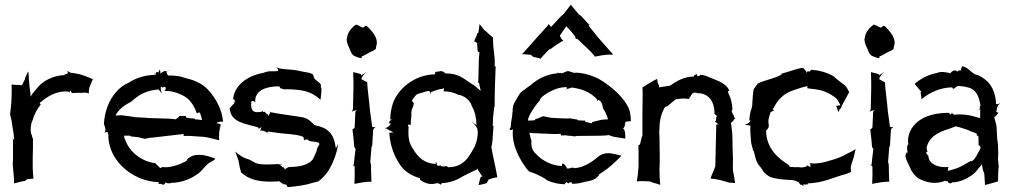

<svg xmlns="http://www.w3.org/2000/svg" viewBox="-20 -754 4206 798"><path d="M22 -278C23 -272 27 -260 28 -252L37 -195C38 -187 38 -179 39 -172C37 -174 33 -177 33 -180H32C32 -178 33 -175 34 -173V-95C34 -88 33 -77 33 -71V-70C33 -63 35 -54 35 -47L37 -24C38 -14 39 -2 38 7L39 8C52 5 68 0 84 -2L92 -9C100 -10 111 -12 119 -11V-12C118 -25 116 -43 116 -57V-99C116 -112 117 -127 117 -140V-179C116 -178 115 -181 115 -181L111 -196V-197L109 -198C106 -216 107 -237 115 -253C122 -279 135 -302 149 -319C150 -318 152 -318 153 -318C153 -318 151 -317 149 -319L150 -320H149V-319C149 -319 148 -320 148 -321C147 -323 146 -325 144 -326C150 -330 157 -335 164 -341C190 -361 226 -378 266 -373C267 -372 269 -369 270 -368C270 -370 269 -372 270 -374C272 -382 278 -371 278 -367H279C297 -368 309 -369 318 -368C324 -369 329 -369 334 -369C338 -369 344 -368 349 -365V-366C349 -378 350 -388 354 -397L366 -425C335 -438 316 -447 272 -452C270 -454 268 -455 266 -456C264 -456 262 -458 261 -460L260 -459C261 -458 262 -454 262 -452C261 -447 254 -445 250 -445C249 -445 248 -446 248 -446L247 -445C248 -445 249 -444 249 -444V-442C198 -440 154 -416 131 -384C122 -374 113 -363 107 -352C107 -358 106 -364 106 -370L103 -392C101 -413 99 -436 98 -457C92 -451 89 -438 84 -429V-425C79 -417 75 -407 71 -400C65 -400 57 -402 49 -401C42 -401 34 -403 29 -402H28C29 -386 29 -366 28 -349L27 -326C26 -311 23 -292 22 -279ZM249 -441C247 -439 242 -440 249 -441Z M411 -238C412 -236 415 -232 415 -230C418 -222 420 -210 415 -203C414 -202 413 -202 412 -201H413C414 -201 415 -203 416 -203C431 -209 433 -202 425 -202V-201C426 -201 428 -201 428 -200C434 -192 431 -190 431 -192C431 -193 431 -195 430 -196C430 -180 432 -164 436 -149C457 -67 544 1 641 3C640 4 639 6 638 8L636 10L637 11C638 10 638 9 638 8C641 11 646 11 650 10C657 14 659 18 668 6C668 5 668 4 669 3C669 4 670 4 670 5C673 9 690 8 690 7V6C734 6 774 -10 807 -35C828 -53 838 -73 855 -80C862 -84 869 -88 875 -94C874 -95 868 -98 860 -100C836 -108 789 -122 759 -93C758 -92 756 -88 757 -87C745 -79 729 -72 713 -67C697 -62 682 -58 660 -59L659 -60C658 -59 650 -59 649 -57C649 -56 648 -56 648 -55C643 -56 637 -65 626 -75V-76C613.4 -77.1 601.7 -80.1 591 -84C551 -99 517 -129 502 -169C499 -175 496 -183 495 -190H521L524 -187L553 -184C563 -182 574 -179 582 -177H583C591 -179 603 -182 613 -182L716 -194C725 -195 735 -196 744 -197C743 -196 743 -194 743 -193C744 -192 743 -190 743 -190V-189H771L829 -185C850 -182 873 -175 890 -171H891C890 -185 889 -216 898 -225L897 -226C897 -223 894 -221 892 -219C894 -227 902 -236 893 -239C890 -240 884 -241 880 -242C882 -243 883 -243 884 -246C885 -247 887 -245 891 -247C896 -249 903 -249 907 -248V-249C903 -298 878 -345 844 -382C817 -410 783 -422 750 -430C728 -438 704 -441 679 -440C679 -441 678 -442 677 -443C673 -447 672 -454 672 -457C669 -456 670 -462 660 -457C656 -455 649 -451 646 -447C647 -451 647 -457 645 -461C643 -468 645 -466 640 -457C639 -455 639 -453 640 -452C639 -453 634 -455 633 -455C631 -456 628 -451 627 -447L628 -446C628 -445 628 -444 629 -443C588 -443 548 -432 516 -411C473 -393 443 -354 427 -312C419 -290 413 -264 412 -240L413 -239V-236ZM460 -274C472 -298 495 -316 523 -330C538 -341 554 -359 584 -370C600 -377 620 -381 639 -382C643.8 -377.2 648.7 -371.6 651 -367L652 -368C650 -372 648 -381 648 -387C648 -396 654 -394 657 -388C658 -398 676 -393 666 -379C666 -378 664 -377 664 -377V-376C683 -377 701 -373 718 -367C735 -360 755 -352 769 -335C782 -321 792 -301 798 -283H799C799 -284 803 -286 805 -286H811V-285C815 -275 818 -265 820 -255C810 -256 801 -258 791 -258L788 -261L756 -264C754 -266 752 -270 752 -272H725C725 -268 720 -265 717 -263C716 -263 711 -259 711 -258C702 -259 688 -261 678 -261L612 -263H609L543 -267C525 -270 502 -273 486 -275ZM626 -443C618 -450 624 -449 627 -447C626 -445 626 -443 626 -443ZM672 -457C672 -458 673 -459 673 -459H679C677 -458 674 -458 672 -457ZM679 -459H684V-460C683 -460 681 -460 679 -459Z M934 -304 935 -303C939 -243 1004 -240 1054 -224C1051 -220 1055 -218 1061 -222C1063 -224 1066 -226 1067 -228C1065.4 -224.8 1063 -217.8 1063 -213C1068 -210.5 1080.7 -211.3 1090 -202C1091 -202 1091 -202 1092 -201C1091 -202 1090 -202 1090 -202C1091 -203 1094 -205 1093 -208H1094V-207C1103 -206 1114 -205 1125 -203C1167 -196 1210 -198 1241 -185C1242 -182 1244 -172 1244 -170C1245 -172 1247 -174 1250 -174C1258 -172 1262 -175 1262 -175C1262 -175 1261 -174 1260 -172C1273 -160 1305 -171 1308 -154H1307C1304 -149 1293 -127 1297 -133C1297 -125 1289 -112 1282 -95C1267 -70 1228 -60 1184 -60L1182 -59C1180.4 -61.4 1167.8 -53.8 1163 -49C1163 -61.4 1154.9 -58 1151 -60C1151 -61 1151 -61 1152 -62C1153 -63 1145 -70 1135 -69C1135 -69 1149 -71 1154 -72V-73C1110 -71 1057 -66 1038 -79C1030 -83 1015 -93 1003 -95C989 -100 973 -110 958 -124V-123C961 -113 968 -98 971 -87L977 -56C979 -50 981 -42 982 -36L983 -37C1012 -9 1053 1 1103 1C1114 1 1123 0 1134 0C1134 1 1135 1 1135 0C1136 0 1135 -4 1146 3C1149 6 1155 11 1157 13H1158C1156 11 1153 9 1153 6L1155 8C1159 14 1169 11 1171 15C1173 17 1175 23 1175 24H1176C1216 20 1249 16 1283 5C1290 3 1297 2 1303 0C1312 -6 1320 -15 1327 -22C1335 -31 1343 -39 1352 -57C1369 -87 1381 -123 1385 -153H1384L1376 -137C1367.3 -201.9 1342.1 -223 1287 -234C1273 -248 1264 -259 1241 -266C1195 -274 1146 -279 1103 -288C1104 -285 1097 -276 1094 -271V-276C1093 -281 1087 -281 1084 -283C1083 -285 1083 -288 1083 -289C1083 -291 1076 -287 1074 -289C1073 -290 1072 -293 1073 -294H1072C1072 -293 1070 -291 1069 -290C1035 -283 1022 -291 1024 -326V-329H1025C1025 -329 1022 -337 1035 -333C1037 -332 1040 -330 1040 -328L1041 -329C1036 -381 1093 -396 1141 -395C1142 -394 1143 -391 1145 -388C1157 -382 1166 -382 1166 -383C1232 -383 1276 -375 1312 -339L1315 -364C1316 -372 1316 -381 1316 -389C1315 -390 1314 -390 1313 -390C1314 -393 1314 -399 1314 -401C1309 -412 1295 -418 1288 -426C1284 -432 1283 -441 1280 -445C1267 -454 1250 -453 1230 -458C1205 -465 1183 -464 1159 -467C1150 -468 1133 -470 1130 -476L1129 -475C1132 -473 1135 -467 1136 -463V-461C1134 -460 1131 -458 1129 -458C1114 -457 1097 -461 1074 -451C999 -438 951 -391 949 -340H950L952 -342C953 -341 956.6 -334.4 959 -332C958 -332 956 -333 955 -333C954 -334 956 -328 953 -324C947 -318 938 -309 934 -304ZM954 -343C955 -344 956 -344 955 -343ZM1059 -216 1060 -215V-216ZM1060 -215C1061 -214 1062 -213 1063 -213V-208C1063 -209 1062 -210 1062 -211C1061 -212 1060 -214 1060 -215ZM1092 -201C1094 -199 1097 -197 1099 -196V-197C1098 -198 1094 -200 1092 -201ZM1093 -290C1096 -290 1099 -289 1102 -289C1103 -289 1103 -288 1103 -288C1100 -289 1096 -289 1093 -290ZM1135 -459C1134 -460 1135 -460 1136 -460C1136 -458 1137 -458 1135 -459ZM1146 -387C1147 -386 1147 -385 1148 -384V-385C1148 -386 1147 -386 1146 -387Z M1421 -585 1422 -584C1422 -578 1424 -573 1426 -567C1438 -544 1438 -527 1456 -520C1464 -517 1473 -513 1482 -512H1483C1482 -513 1483 -517 1483 -519C1496 -524 1511 -534 1521 -539C1530 -542 1537 -546 1542 -551C1542 -561 1548 -571 1546 -582C1544 -602 1529 -622 1509 -642C1497 -652 1497 -642 1488 -639C1477 -643 1459 -657 1456 -649C1443 -641 1423 -618 1422 -594H1421ZM1442 -289C1444 -291 1450 -294 1454 -294C1457 -295 1461 -296 1464 -297C1461 -295 1458 -292 1457 -289L1454 -224C1452 -221 1447 -216 1445 -217V-216C1447 -196 1451 -169 1452 -147L1453 -142C1454 -141 1456 -136 1458 -136C1456 -116 1452 -93 1451 -72C1450 -70 1448 -67 1445 -67L1446 -66C1447 -67 1448 -67 1450 -66H1452C1452 -65 1452 -64 1453 -63L1454 -59C1455 -36 1454 -12 1453 10H1454C1475 6 1498 1 1524 1C1523 -20 1522 -44 1522 -65L1521 -74C1521 -75 1520 -79 1519 -80C1520 -100 1523 -122 1524 -143L1526 -146V-147L1527 -148V-149L1531 -215C1532 -219 1538 -224 1540 -225V-226C1537 -225 1530 -225 1527 -227L1518 -292C1515 -333 1508 -374 1506 -413C1499 -414 1492 -421 1483 -424V-428C1483 -428 1484 -432 1483 -432C1485 -432 1488 -438 1489 -439V-440C1493 -444 1497 -451 1501 -453L1500 -454C1496 -448 1486 -446 1481 -440C1481 -442 1481 -445 1480 -446C1469 -449 1459 -452 1449 -454H1448C1449 -432 1449 -408 1449 -386L1447 -301C1446 -297 1444 -291 1442 -289Z M1580 -221C1583 -221 1589 -219 1592 -216C1592 -216 1608 -207 1615 -204C1610 -204 1602 -201 1599 -203C1598 -199 1599 -208 1598 -211C1598 -165 1613 -116 1637 -78C1656 -45 1687 -24 1726 -13C1725 -12 1725 -9 1725 -8C1744 8 1769 16 1797 7V8L1798 7V5C1798 7 1804 9 1805 10L1804 9H1805C1807 10 1811 12 1811 14H1812C1812 12 1815 8 1816 8C1817 7 1818 6 1818 7H1819C1843 6 1866 -1 1884 -10C1912 -27 1939 -38 1956 -47C1961 -46 1962 -49 1962 -55C1967 -48 1973 -38 1977 -32C1979 -29 1982 -23 1986 -20C1984 -20 1980 -20 1978 -19C1975 -8 1971 3 1969 15C1980 14 1992 10 2003 7L2011 -8C2022 -12 2035 -16 2047 -17C2041 -57 2028 -104 2022 -145L2023 -144C2025 -156 2028 -173 2028 -186L2031 -229C2031 -230 2032 -231 2032 -231H2030C2029 -231 2028 -231 2028 -230C2028 -240 2029 -252 2029 -263L2034 -309C2035 -309 2036 -311 2036 -311V-346L2037 -393L2040 -477C2040 -478 2041 -479 2041 -480H2040C2040 -479 2039 -478 2038 -478C2037 -477 2036 -476 2036 -475C2037 -486 2036 -498 2036 -510L2030 -564C2030 -575 2029 -588 2029 -598C2016 -608 2004 -621 1991 -631V-632C1985 -639 1980 -646 1974 -653H1973C1972 -642 1970 -629 1968 -618L1964 -616C1961 -603 1954 -592 1951 -583V-582C1954 -581 1960 -578 1963 -575L1965 -542C1966 -540 1972 -536 1973 -536C1971 -525 1970 -510 1970 -498L1968 -417C1968 -415 1967 -412 1966 -412V-411C1967 -412 1970 -410 1971 -409C1973 -398 1976 -386 1978 -376C1970 -384 1960 -391 1952 -398C1907 -425 1892 -449 1831 -449C1825 -455 1817 -461 1805 -457C1802 -456 1798 -455 1794 -454H1793L1792 -453L1791 -454C1794 -456 1797 -457 1800 -459H1801C1802 -460 1803 -460 1802 -459C1801 -459 1801 -457 1800 -457V-458L1798 -456C1798.5 -456 1798.8 -456.8 1799 -457C1797 -456 1795 -455 1794 -454H1793C1792 -454 1792 -453 1792 -453C1791 -453 1790 -452 1789 -452C1790 -452 1790 -454 1791 -454C1790 -454 1790 -455 1787 -455C1788 -454 1788 -453 1788 -452C1789 -449 1789 -445 1788 -445C1719 -445 1644 -401 1614 -328C1607 -306 1602 -283 1602 -257C1606 -257 1616 -259 1612 -258C1600 -255 1595 -246 1598 -242C1600 -242 1601 -241 1603 -241C1605 -241 1604 -235 1593 -227C1590 -224 1583 -222 1580 -222ZM1590 -243H1594L1590 -244ZM1594 -243C1595 -243 1597 -242 1598 -242V-241ZM1598 -241H1599ZM1675 -234C1675 -235 1682 -238 1685 -235C1686 -234 1686 -233 1687 -233C1687 -246 1688 -260 1690 -273C1687 -300 1697 -304 1700 -324C1698 -328 1694 -334 1692 -335C1697 -346 1705 -355 1714 -363C1721 -365 1733 -368 1742 -371C1755 -375 1769 -382 1769 -364L1770 -363C1770 -366 1771 -370 1773 -372C1785 -376 1801 -383 1814 -384C1815 -384 1818 -385 1819 -385C1826 -388 1827 -387 1824 -377V-375L1825 -374C1847 -375 1868 -369 1885 -360C1909 -357 1935 -337 1941 -313C1954 -291 1960 -263 1960 -238L1961 -237C1961 -236 1960 -236 1960 -235C1954 -238 1948 -242 1944 -246L1943 -245C1948 -242 1955 -234 1959 -228C1967 -217 1964 -211 1965 -209C1966 -209 1966 -208 1966 -208C1966 -185 1961 -165 1954 -147C1930 -104 1909 -59 1842 -59C1842 -60 1840 -62 1839 -62C1835 -65 1824 -60 1815 -63C1814 -64 1810 -66 1811 -67H1810C1810 -67 1806 -65 1804 -65C1798 -63 1795 -70 1794 -73C1795 -73 1795 -74 1796 -74C1797 -76 1792 -81 1791 -79C1791 -77 1791 -74 1792 -73C1745 -73 1717 -101 1698 -133C1679 -159 1676 -184 1678 -223H1679C1679 -225 1676 -231 1675 -234ZM1785 -455H1787C1786 -455 1786 -456 1785 -456ZM1794 -454C1795 -455 1797 -455 1798 -456C1797 -455 1795 -455 1794 -454ZM1796 10 1797 11V8C1797 9 1797 9 1796 10ZM1832 -448C1833 -448 1833 -447 1833 -447ZM1961 -239C1961 -240 1962 -241 1962 -240C1962 -239 1961 -239 1961 -239Z M2102 -224C2091 -212 2108 -211 2112 -218C2110 -201 2111 -182 2115 -164C2122 -125 2152 -70 2179 -41H2180C2186 -38 2196 -36 2205 -32C2222 -24 2235 -19 2257 -3C2279 6 2302 11 2327 12V11C2327 11 2327 10 2328 10C2328 9.2 2331.5 5.5 2335 2V3C2337 5 2342 8 2342 9C2342 9 2344 7 2345 5C2351 2 2358 5 2358 8V10C2376 10 2393 7 2410 2C2435 -3 2455 -5 2469 -26C2469 -27 2470 -29 2470 -29H2469C2496 -45 2516 -61 2541 -85C2548 -92 2556 -99 2562 -106V-107C2561 -107 2545 -112 2527 -115C2507 -120 2484 -118 2464 -101C2441 -81 2405 -57 2367 -55L2368 -56C2367 -57 2359 -57 2357 -57C2351 -57 2348 -52 2337 -54C2337 -54 2336 -55 2335 -55C2338 -58 2325 -74 2319 -74C2314 -75 2318 -71 2316 -68C2315 -67 2315 -65 2316 -64C2275 -65 2235 -85 2209 -113C2194 -126 2186 -142 2189 -171C2190 -172 2191 -172 2191 -173C2190 -173 2188 -171 2187 -170V-174C2185 -183 2182 -194 2180 -202C2189 -201 2200 -200 2210 -200L2282 -197C2291 -197 2301 -197 2310 -198C2310 -198 2310 -196 2311 -195C2311 -194 2312 -192 2311 -192L2312 -191C2321 -192 2335 -192 2342 -190C2351 -190 2362 -188 2370 -187H2371C2371 -188 2375 -189 2376 -189L2476 -190C2486 -190 2498 -191 2507 -192V-193C2514 -192 2521 -188 2529 -186C2545 -184 2561 -180 2578 -178L2579 -179C2579 -191.5 2579 -216.7 2569 -220C2574 -222 2577 -232 2580 -239C2579 -237 2577 -236 2576 -234C2577 -238 2579 -244 2580 -248C2584 -248 2598 -251 2602 -250C2602 -266 2600 -282 2596 -297C2576 -349 2519 -397 2469 -426C2440 -441 2406 -451 2373 -452L2372 -451C2373 -451 2373 -451 2373 -450L2374 -449L2373 -450L2374 -449C2366 -457 2356.8 -466.3 2368 -454C2369 -453 2371 -451 2373 -450C2371 -451 2369 -451 2367 -451C2359 -452 2346 -460 2338 -458H2337V-460C2337 -463 2334 -456 2334 -456H2332L2331 -455H2326V-454H2328C2326 -453 2324 -452 2321 -451H2315C2316 -450 2317 -450 2318 -450C2316 -449 2313 -449 2311 -449C2312 -450 2313 -451 2314 -451C2311 -451 2308 -450 2305 -450C2301 -451 2298 -452 2296 -453V-452C2298 -451 2299 -451 2301 -450C2252 -446 2216 -427 2185 -400C2157 -379 2145 -374 2136 -358C2128 -343 2119 -332 2113 -315C2111 -308 2111 -296 2110 -287C2109 -264 2103 -248 2103 -230C2103 -229 2102 -226 2102 -224ZM2150 -529C2162 -529 2175 -527 2187 -526L2191 -522V-521C2200 -515 2218 -514 2227 -510C2237 -523 2250 -536 2262 -548L2270 -551C2286 -565 2307 -576 2321 -585H2322C2315 -588 2310 -598 2307 -606C2316 -619 2325 -633 2334 -645C2345 -632 2361 -617 2371 -601C2371 -599 2373 -594 2372 -593H2373C2374 -593 2379 -592 2380 -592L2418 -556C2430 -545 2444 -531 2453 -518L2454 -519C2464 -520 2477 -524 2489 -525C2501 -527 2516 -527 2528 -527V-528C2507 -552 2483 -578 2461 -604L2427 -647C2427 -648 2427 -649 2426 -649C2427 -650 2427 -650 2428 -650C2429 -651 2430 -652 2431 -652V-653C2430 -652 2429 -652 2427 -653L2393 -690H2392L2391 -691L2387 -693C2376 -706 2363 -721 2353 -734H2352C2343 -721 2330 -705 2319 -692L2314 -689L2313 -688L2275 -647C2273 -646 2270 -642 2270 -641C2270 -644 2262 -651 2260 -655C2260 -653 2258 -649 2256 -647L2216 -603C2195 -578 2171 -553 2150 -529ZM2174 -253C2175 -261 2178 -269 2182 -277C2182 -278 2183 -279 2183 -279C2196 -302 2210 -322 2224 -337C2224 -338 2225 -338 2226 -338L2225 -339C2225 -339 2224 -338 2223 -339C2230 -353 2257 -370 2280 -380C2296 -387 2315 -392 2334 -392C2334 -391 2335 -390 2336 -390C2341 -385 2337 -388 2337 -387C2335 -385 2333 -384 2331 -383V-382C2333 -383 2338 -385 2341 -385C2347 -386 2351 -391 2359 -389C2357 -390 2354 -390 2351 -391C2373 -389 2402 -381 2412 -376C2427 -370 2446 -359 2462 -340C2463 -338 2462 -336 2462 -334H2463C2463 -335 2465 -338 2467 -339C2476 -336 2484 -324 2486 -304C2495.1 -291.2 2502.9 -274.4 2507 -258H2506C2497 -258 2488 -257 2479 -256L2443 -247C2441 -246 2439 -243 2439 -242V-241C2431 -243 2422 -246 2412 -248V-253C2403 -252 2392 -254 2382 -254L2380 -257C2370 -258 2359 -261 2350 -262C2340 -262 2327 -261 2317 -262L2276 -264C2264 -265 2247 -269 2238 -271H2237C2229 -269 2217 -261 2206 -259L2201 -254C2192 -253 2183 -253 2174 -253ZM2359 -389C2360 -389 2360 -388 2361 -388C2361 -388 2360 -389 2359 -389ZM2580 -239C2581 -241 2582 -243 2583 -244C2583 -244 2583 -243 2580 -239Z M2627 -1 2628 0C2644 -2 2665 -1 2681 0L2693 5C2703 7 2715 11 2723 14H2724C2722 -6 2721 -29 2721 -50L2722 -81V-109L2721 -182L2720 -193C2720 -194 2721 -196 2721 -196L2720 -197C2720 -205 2720 -214 2721 -222C2721 -258 2731 -289 2745 -311V-310C2747 -310 2751 -311 2753 -312C2774 -328 2789 -346 2797 -342C2810 -345 2824 -345 2842 -343L2843 -342C2844 -345 2847 -349 2849 -352C2855 -361 2859 -377 2883 -365C2884 -365 2883 -366 2882 -367C2927 -364 2948 -333 2950 -285H2949V-284C2948 -284 2948 -285 2948 -284C2951.2 -279.1 2954.9 -274.6 2960 -272C2959 -271 2958 -268 2957 -266L2956 -255C2955 -253 2953 -248 2952 -248V-247C2957 -247 2962 -239 2967 -237C2964 -237 2960 -237 2957 -236L2953 -63C2947 -45 2938 -28 2933 -12C2944 -11 2959 -9 2972 -6L3011 5C3019 5 3027 6 3034 7H3035C3034 -3 3032 -12 3031 -22C3030 -31 3026 -42 3026 -50V-75C3027 -92 3026 -114 3025 -131L3024 -185C3024 -204 3020 -227 3018 -244C3020 -244 3025 -249 3027 -251L3033 -260C3033 -261 3035 -262 3036 -262V-263C3035 -263 3033 -264 3033 -265C3032 -266 3032 -268 3031 -269V-272C3031 -272 3030 -274 3029 -274C3018 -293 3021 -298 3023 -296C3024 -295 3023 -295 3024 -295C3024 -314 3021 -333 3015 -349C3007 -366 3006 -370 3005 -376H3012C3002 -400 2979 -412 2955 -422C2931 -430 2912 -443 2891 -443L2888 -440C2881 -433 2874 -442 2877 -446C2877 -447 2878 -447 2878 -447C2877 -447 2877 -447 2876 -446C2864 -442 2862 -437 2865 -436C2822 -436 2787 -414 2765 -398C2750 -395 2733 -394 2719 -391C2720 -394 2720 -398 2718 -403L2715 -404C2714 -411 2712 -419 2711 -426C2705 -422 2698 -421 2692 -416C2678 -408 2664 -400 2651 -391H2650C2651 -382 2651 -371 2651 -362L2650 -280V-187H2649V-189H2648V-187L2640 -154C2639 -153 2634 -150 2633 -150C2634 -141 2634 -127 2634 -117V-64C2633 -43 2630 -19 2627 -1ZM2711 -426V-428L2712 -427ZM2891 -443C2891 -443 2892 -444 2893 -444V-445ZM2943 -289 2946 -286C2945 -287 2944 -288 2944 -289ZM2946 -286 2948 -284V-283C2948 -283 2947 -284 2946 -286Z M3076 -235C3080 -235 3099 -232 3099 -232C3098 -222 3098 -208 3099 -198C3102 -170 3099 -166 3107 -141C3108 -137 3110 -129 3112 -125L3113 -126C3118 -104 3123 -79 3136 -65C3145 -55 3150 -46 3155 -38C3162 -31 3170 -25 3178 -20C3200 -10 3233 -8 3263 -6C3277 -7 3288 -2 3296 1H3294L3295 2H3296C3302 2 3302 13 3309 14H3313C3318.3 22 3322.8 18.8 3317 13H3323C3338 13 3343 11 3339 10C3338 9 3336 9 3335 8C3400 8 3454 -21 3494 -30C3503 -33 3510 -36 3516 -39H3517C3516 -45 3516 -52 3516 -57C3517 -70 3523 -83 3528 -99C3530 -111 3534 -123 3536 -133L3535 -134C3526 -127 3513 -121 3502 -116C3480 -103 3455 -93 3427 -86C3406 -79 3380 -73 3352 -75L3353 -76V-77C3352 -77 3352 -77 3351 -76H3345V-75C3346 -75 3347 -74 3348 -73C3346 -72 3344 -71 3341 -69C3343 -71 3345 -72 3348 -73C3349 -69 3347 -61 3348 -60V-59C3342 -63 3339 -65 3337 -66C3338 -67 3340 -68 3341 -69C3340 -68 3338 -67 3337 -66C3335.5 -67 3334.3 -65.3 3331 -62C3308 -54 3306 -61 3291 -59C3280 -60 3270 -59 3261 -61C3262 -62 3260 -66 3259 -68C3216 -94 3165 -136 3164 -211C3168 -215 3175 -222 3175 -229H3176L3175 -230C3177 -233 3171 -245 3175 -261C3177 -270 3180 -279 3183 -288C3187 -290 3191 -293 3195 -293C3196 -293 3197 -292 3197 -292L3198 -293C3197 -293 3196 -293 3196 -294C3188 -305 3194 -308 3194 -305V-301C3206 -330 3228 -356 3258 -371C3273 -378 3285 -381 3299 -386C3311 -390 3324 -394 3336 -396C3335 -394 3335 -390 3336 -387C3360 -383 3383 -384 3411 -372C3428 -365 3446 -354 3458 -343C3464 -335 3469 -326 3473 -316C3469 -316 3463 -316 3458 -314C3455 -313 3453 -316 3453 -316C3453 -316 3455 -313 3458 -308C3460 -302 3462 -295 3464 -289H3465C3467 -293 3469 -298 3472 -303L3473 -302H3474L3480 -317L3510 -372C3511 -373 3509 -372 3509 -372C3504 -382 3499 -392 3492 -399C3480 -409 3463 -419 3445 -437C3415 -454 3382 -462 3353 -464L3352 -465C3351 -463 3348 -459 3345 -457C3341 -455 3338 -462 3334 -454C3334 -453 3333 -451 3333 -450C3333 -451 3332 -453 3332 -454C3332 -456.7 3326.6 -463.4 3318 -472C3291 -470 3256 -454 3228 -448L3230 -446C3207 -429 3156 -421 3130 -407C3124 -400 3118 -392 3113 -384C3109 -369 3109 -349 3107 -329C3107 -314 3105 -305 3099 -289C3097 -278 3095 -266 3094 -253H3095L3096 -254C3101 -256 3100 -248 3087 -240C3084 -238 3079 -236 3076 -236Z M3573 -585 3574 -584C3574 -578 3576 -573 3578 -567C3590 -544 3590 -527 3608 -520C3616 -517 3625 -513 3634 -512H3635C3634 -513 3635 -517 3635 -519C3648 -524 3663 -534 3673 -539C3682 -542 3689 -546 3694 -551C3694 -561 3700 -571 3698 -582C3696 -602 3681 -622 3661 -642C3649 -652 3649 -642 3640 -639C3629 -643 3611 -657 3608 -649C3595 -641 3575 -618 3574 -594H3573ZM3594 -289C3596 -291 3602 -294 3606 -294C3609 -295 3613 -296 3616 -297C3613 -295 3610 -292 3609 -289L3606 -224C3604 -221 3599 -216 3597 -217V-216C3599 -196 3603 -169 3604 -147L3605 -142C3606 -141 3608 -136 3610 -136C3608 -116 3604 -93 3603 -72C3602 -70 3600 -67 3597 -67L3598 -66C3599 -67 3600 -67 3602 -66H3604C3604 -65 3604 -64 3605 -63L3606 -59C3607 -36 3606 -12 3605 10H3606C3627 6 3650 1 3676 1C3675 -20 3674 -44 3674 -65L3673 -74C3673 -75 3672 -79 3671 -80C3672 -100 3675 -122 3676 -143L3678 -146V-147L3679 -148V-149L3683 -215C3684 -219 3690 -224 3692 -225V-226C3689 -225 3682 -225 3679 -227L3670 -292C3667 -333 3660 -374 3658 -413C3651 -414 3644 -421 3635 -424V-428C3635 -428 3636 -432 3635 -432C3637 -432 3640 -438 3641 -439V-440C3645 -444 3649 -451 3653 -453L3652 -454C3648 -448 3638 -446 3633 -440C3633 -442 3633 -445 3632 -446C3621 -449 3611 -452 3601 -454H3600C3601 -432 3601 -408 3601 -386L3599 -301C3598 -297 3596 -291 3594 -289Z M3749 -121C3738 -108 3744 -95 3762 -58C3770 -38 3781 -25 3796 -13C3825 2 3866 16 3908 -3C3909 -1 3915 0 3917 -1H3919V0C3923 13 3940 7 3936 3L3937 4C3969 4 4000 -12 4021 -27C4039 -40 4045 -54 4052 -60C4057 -65 4060 -69 4061 -72C4062 -65 4064 -55 4065 -48L4071 -32C4072 -17 4073 0 4074 15C4092 11 4109 5 4128 0L4129 -39C4129 -46 4130 -56 4131 -62V-63C4130 -69 4129 -78 4129 -85L4128 -87C4128 -94 4128 -104 4129 -111L4128 -148C4128 -160 4124 -175 4124 -188L4122 -227C4120 -241 4115 -256 4112 -268C4118 -268 4126.6 -281.6 4130 -285C4129 -285 4125 -286 4124 -288H4123C4122 -289 4121 -289 4120 -289C4121 -289 4122 -292 4122 -293C4123 -296 4121 -301 4128 -315C4130 -319 4134 -322 4136 -324V-325C4133 -323 4128 -321 4124 -321C4122 -321 4121 -322 4120 -321C4118 -364 4105 -396 4082 -417C4071 -427 4055 -438 4044 -442C4020 -444 4007 -474 3979 -479C3976 -474 3970 -450 3972 -458C3974 -464 3964 -462 3960 -457H3958C3955 -462 3941 -465 3931 -451H3930C3930 -451 3930 -449 3931 -449C3915 -454 3889 -458 3875 -451C3835 -443 3807 -427 3782 -406V-405C3789 -396 3798 -386 3806 -376C3807 -375 3808 -375 3809 -375C3809 -374 3808 -374 3808 -373L3806 -369C3809 -359 3809 -349 3810 -342V-341C3841 -369 3888 -390 3937 -391C3938 -390 3938 -389 3939 -388C3942 -379 3951 -392 3960 -396L3959 -397C3975 -396 3989 -395 4001 -391C4035 -385 4050 -354 4055 -315V-313C4051 -308 4052 -304 4052 -301C4053 -302 4053 -301 4054 -302C4053 -290 4054 -276 4054 -264C4056 -259 4005 -285 3946 -277C3943 -275 3941 -287 3932 -281C3931 -279 3930 -277 3929 -276V-278C3928 -282 3923 -285 3921 -285C3880 -285 3842 -277 3813 -261C3778 -241 3751 -207 3754 -158C3755 -157 3756 -157 3758 -156C3747 -153 3750 -130 3752 -123C3752 -122 3753 -120 3753 -119C3752 -120 3750 -120 3749 -121ZM3828 -121 3829 -120C3830 -121 3836 -123 3836 -123C3831.8 -122.2 3833.7 -135.3 3831 -138C3839 -185 3882 -206 3923 -218C3933 -221 3943 -226 3952 -229C3968 -226 3986 -219 4002 -214C4023 -203 4041 -202 4041 -194C4040 -194 4038 -193 4038 -192C4043 -190 4046 -189 4046 -189C4047 -182 4047 -177 4047 -171C4047 -164 4048 -159 4047 -152C4047 -151 4048 -150 4049 -150C4064 -141 4050 -131 4037 -104C4034 -100 4031 -95 4028 -91C4025 -89 4022 -86 4018 -83C4018 -84 4016 -85 4015 -85C4000 -78 3981 -64 3958 -55C3945 -51 3931 -46 3919 -44C3920 -46 3921 -50 3920 -53C3920 -55 3921 -58 3923 -59L3922 -60C3878 -56 3843 -72 3839 -102C3839 -110 3830 -113 3828 -121ZM3934 -283C3936 -285 3937 -287 3938 -288V-289C3937 -288 3936 -285 3934 -283ZM4041 -296C4042 -296 4044 -296 4045 -297C4044 -297 4042 -297 4041 -296ZM4045 -297C4047 -298 4050 -300 4052 -301C4052 -299 4051 -297 4049 -297Z"/></svg>

Font: Charger Mayhem
Style: Regular
Weight: 400
Designer: Jasper
Foundry: Cannot Into Space Fonts
Version: Version 0.98